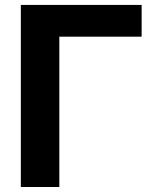

<svg xmlns="http://www.w3.org/2000/svg" viewBox="-20 -747 621 767"><path d="M545.8 -727.3H63.2V0H217V-600.5H545.8Z"/></svg>

Font: Margiela Sans
Style: Bold
Weight: 700
Designer: Stefan Endress, Andreas Faust
Version: Version 1.100;FEAKit 1.0